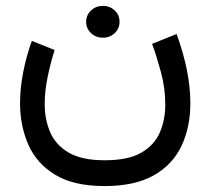

<svg xmlns="http://www.w3.org/2000/svg" viewBox="-20 -418 717 654"><path d="M273.4 -343.8Q273.4 -320.8 290 -305.2Q306.6 -289.6 330.6 -289.6Q354.5 -289.6 370.8 -305.2Q387.2 -320.8 387.2 -343.8Q387.2 -366.7 370.8 -382.3Q354.5 -397.9 330.6 -397.9Q306.6 -397.9 290 -382.3Q273.4 -366.7 273.4 -343.8ZM336.4 127.9Q258.8 127.9 214.4 102.1Q169.9 76.2 151.1 32.7Q132.3 -10.7 132.3 -63.5Q132.3 -107.9 142.1 -155.3Q151.9 -202.6 166 -247.6L88.4 -278.8Q69.8 -227.1 59.1 -172.6Q48.3 -118.2 48.3 -66.4Q48.3 10.3 76.4 74.5Q104.5 138.7 167.7 177.2Q231 215.8 336.4 215.8Q438.5 215.8 502.9 179.7Q567.4 143.6 597.9 79.6Q628.4 15.6 628.4 -66.9Q628.4 -120.6 616.5 -179.9Q604.5 -239.3 581.5 -302.2L498 -268.6Q511.7 -232.4 527.3 -175.8Q543 -119.1 543 -61Q543 -11.7 525.1 31.5Q507.3 74.7 462.6 101.3Q418 127.9 336.4 127.9Z"/></svg>

Font: Vazirmatn RD NL
Style: Regular
Weight: 400
Designer: Saber Rastikerdar
Foundry: Saber Rastikerdar
Version: Version 32.101